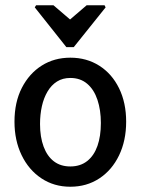

<svg xmlns="http://www.w3.org/2000/svg" viewBox="-20 -705 534 729"><path d="M117 -685H183L246 -631L309 -685H377L381 -677L260 -526H232L112 -677ZM247 4Q185 4 137 -28Q89 -60 62 -116Q35 -172 35 -243Q35 -317 63 -371.5Q91 -426 138.5 -456Q186 -486 247 -486Q309 -486 357 -455.5Q405 -425 432 -370Q459 -315 459 -243Q459 -171 432 -115Q405 -59 357 -27.5Q309 4 247 4ZM247 -73Q285 -73 311 -93.5Q337 -114 350 -151Q363 -188 363 -238Q363 -287 350 -326Q337 -365 311 -387Q285 -409 247 -409Q218 -409 196.5 -395.5Q175 -382 160.5 -357.5Q146 -333 139 -301.5Q132 -270 132 -234Q132 -185 145.5 -148.5Q159 -112 184.5 -92.5Q210 -73 247 -73Z"/></svg>

Font: Kreon Light
Style: Regular
Weight: 400
Version: Version 2.002